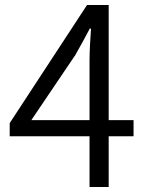

<svg xmlns="http://www.w3.org/2000/svg" viewBox="-20 -752 589 772"><path d="M340 0H417V-204H517V-269H417V-732H330L19 -257V-204H340ZM340 -269H106L283 -531C303 -566 323 -603 341 -637H346C343 -601 340 -543 340 -508Z"/></svg>

Font: Noto Sans HK DemiLight
Style: Regular
Weight: 350
Designer: Ryoko NISHIZUKA 西塚涼子 (kana, bopomofo & ideographs); Paul D. Hunt (Latin, Greek & Cyrillic); Sandoll Communications 산돌커뮤니
Foundry: Adobe
Version: Version 2.004;hotconv 1.0.118;makeotfexe 2.5.65603